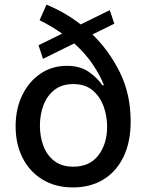

<svg xmlns="http://www.w3.org/2000/svg" viewBox="-20 -791 626 822"><path d="M292.3 11.4Q217.7 11.4 162.5 -22Q107.2 -55.4 77.1 -114.5Q46.9 -173.7 46.9 -250Q46.9 -325.6 75.6 -384.2Q104.4 -442.8 153.9 -476Q203.5 -509.2 265.6 -509.2Q323.5 -509.2 361.2 -482.6Q398.8 -456 418 -426.1H425.1Q408.4 -468.8 377.3 -515.1Q346.2 -561.4 297.9 -605.1L164.1 -539.1L144.9 -597.3L246.1 -647Q224.4 -662.3 200.5 -676.7Q176.5 -691.1 149.5 -704.2L179 -771Q216.6 -755.7 253.7 -734.6Q290.8 -713.4 325.6 -686.4L449.9 -747.5L469.5 -689.6L375.7 -643.5Q446.7 -575.3 493.1 -481.5Q539.4 -387.8 539.4 -271.3Q539.4 -183.2 508.9 -119.9Q478.3 -56.5 422.8 -22.5Q367.2 11.4 292.3 11.4ZM293.7 -77.4Q364.3 -77.4 401.5 -126.4Q438.6 -175.4 438.6 -248.6Q438.6 -293.3 423.7 -335.2Q408.7 -377.1 376.8 -404.1Q344.8 -431.1 293.7 -431.1Q246.1 -431.1 214.3 -407Q182.5 -382.8 166.7 -342.3Q150.9 -301.8 150.9 -252.8Q150.9 -206 166 -166Q181.1 -126.1 212.7 -101.7Q244.3 -77.4 293.7 -77.4Z"/></svg>

Font: Linik Sans Medium
Style: Regular
Weight: 500
Designer: Rasmus Andersson (font), Cristiano Sobral (main changes)
Foundry: rsms
Version: Version 3.018;June 1, 2022;FontCreator 14.0.0.2814 64-bit; t